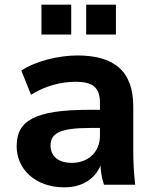

<svg xmlns="http://www.w3.org/2000/svg" viewBox="-20 -785 659 816"><path d="M253.4 11.2C329.1 11.2 382.8 -24.4 407.2 -81.1C408.2 -54.2 413.1 -26.9 421.9 0H554.7C548.8 -47.9 546.4 -97.2 546.4 -144.5V-332C546.4 -483.4 464.8 -549.3 308.6 -549.3C227.1 -549.3 127.4 -523.9 70.8 -484.9L111.8 -382.3C170.9 -419.4 238.3 -437.5 301.8 -437.5C373.5 -437.5 404.8 -413.6 404.8 -348.1V-318.4H360.8C123.5 -318.4 50.8 -270.5 50.8 -163.1C50.8 -65.4 130.9 11.2 253.4 11.2ZM285.2 -92.8C228 -92.8 194.8 -121.1 194.8 -166.5C194.8 -216.3 231.4 -241.2 361.8 -241.2H404.8V-209C404.8 -136.2 352.5 -92.8 285.2 -92.8ZM282.7 -638.2V-765.1H156.2V-638.2ZM472.7 -638.2V-765.1H346.2V-638.2Z"/></svg>

Font: Winston
Style: Bold
Weight: 700
Designer: Vernon Adams, Kim Jin-seong, David Berlow, Cristiano Sobral
Foundry: The Winston Project Authors
Version: Version 3.004